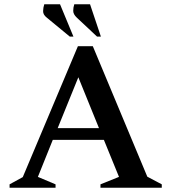

<svg xmlns="http://www.w3.org/2000/svg" viewBox="-20 -882 804 902"><path d="M25 0V-16L87 -50L346 -665H416L672 -52L740 -16V0H452V-16L539 -51L468 -225H228L158 -51L241 -16V0ZM251 -280H445L348 -519ZM308 -710 200 -799Q182 -813 182.5 -830Q183 -847 188 -862H262L325 -710ZM436 -710 341 -799Q324 -815 324 -831Q324 -847 329 -862H403L454 -710Z"/></svg>

Font: Spectral SC SemiBold
Style: Regular
Weight: 600
Designer: Jean-Baptiste Levee
Foundry: Production Type
Version: Version 2.001